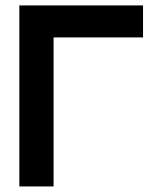

<svg xmlns="http://www.w3.org/2000/svg" viewBox="-20 -670 564 690"><path d="M494 -650.5V-535.5H172.5V0H49.5V-650.5Z"/></svg>

Font: Overused Grotesk SemiBold
Style: Regular
Weight: 610
Version: Version 0.004